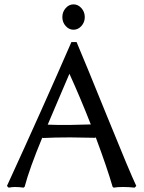

<svg xmlns="http://www.w3.org/2000/svg" viewBox="-20 -860 669 890"><path d="M301.8 -280.8Q324.2 -280.8 400.9 -283.2Q352.5 -406.7 301.8 -518.1Q281.7 -471.2 243.9 -382.6Q206.1 -293.9 201.2 -282.2Q208.5 -282.2 225.8 -281.5Q243.2 -280.8 252 -280.8ZM611.8 2 604 9.8Q578.1 6.8 550.8 6.8Q522.9 6.8 506.8 9.8L502 5.9Q477.1 -80.6 422.9 -226.1V-221.2Q346.7 -223.1 305.2 -223.1Q233.9 -223.1 176.8 -220.2V-224.1Q116.2 -78.1 94.2 5.9L88.9 9.8Q70.3 6.8 48.8 6.8Q37.1 6.8 20 9.8L12.2 2Q179.2 -361.8 311 -665H335Q372.6 -576.7 477.8 -317.4Q583 -58.1 611.8 2ZM284.4 -739.5Q269 -756.8 269 -780.8Q269 -804.7 284.4 -822.3Q299.8 -839.8 320.8 -839.8Q341.8 -839.8 357.4 -822.3Q373 -804.7 373 -780.8Q373 -756.8 357.4 -739.5Q341.8 -722.2 320.8 -722.2Q299.8 -722.2 284.4 -739.5Z"/></svg>

Font: Linear Smooth Low Contrast
Style: Regular
Weight: 500
Designer: Philipp H. Poll, Flanker
Foundry: Philipp H. Poll, reworked by Flanker
Version: Version 1.010 | FøM Fix